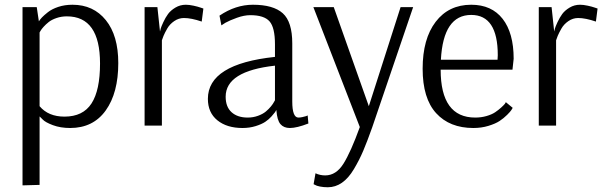

<svg xmlns="http://www.w3.org/2000/svg" viewBox="-20 -530 2548 810"><path d="M75 252V-500H135L144 -440Q149 -448 157 -456.5Q165 -465 182 -478.5Q199 -492 226 -501Q253 -510 286 -510Q374 -510 426.5 -445Q479 -380 479 -264Q479 -138 426 -64Q373 10 276 10Q235 10 203 -2Q171 -14 160 -26L148 -38H147V250ZM252 -38Q330 -38 366 -93.5Q402 -149 402 -262Q402 -461 262 -461Q239 -461 218.5 -454Q198 -447 185.5 -437Q173 -427 164 -417Q155 -407 151 -400L147 -393V-82Q184 -38 252 -38Z M590 0V-500H644L655 -397Q656 -402 658 -409.5Q660 -417 669 -436.5Q678 -456 689 -471Q700 -486 720 -498Q740 -510 764 -510Q778 -510 796.5 -506Q815 -502 826 -498L838 -494L831 -439Q787 -454 756 -454Q734 -454 715 -441Q696 -428 685.5 -409.5Q675 -391 670 -379Q665 -367 663 -360V0Z M1003 10Q937 10 897 -22.5Q857 -55 857 -113Q857 -260 1140 -290V-343Q1140 -414 1117 -440Q1094 -466 1036 -466Q1010 -466 979.5 -455Q949 -444 931 -434L914 -423L906 -464Q974 -510 1047 -510Q1133 -510 1173 -474Q1213 -438 1213 -347V-102Q1213 -34 1239 -34Q1246 -34 1255.5 -36Q1265 -38 1271 -40L1278 -43L1281 -9Q1232 10 1203 10Q1177 10 1163 -6.5Q1149 -23 1146 -65H1145Q1144 -62 1140.5 -57Q1137 -52 1125.5 -39Q1114 -26 1099 -16Q1084 -6 1058.5 2Q1033 10 1003 10ZM1025 -34Q1048 -34 1068.5 -41.5Q1089 -49 1101.5 -59.5Q1114 -70 1123 -81Q1132 -92 1136 -100L1140 -107V-253Q932 -230 932 -122Q932 -79 957 -56.5Q982 -34 1025 -34Z M1363 260Q1345 260 1330 257Q1315 254 1309 250L1303 247L1311 201Q1330 210 1352 210Q1398 210 1429 160.5Q1460 111 1498 6L1302 -500H1388L1536 -82L1670 -500H1723L1550 8Q1529 67 1512.5 106Q1496 145 1473 183.5Q1450 222 1422.5 241Q1395 260 1363 260Z M1977 10Q1877 10 1820 -52.5Q1763 -115 1763 -240Q1763 -366 1818 -438Q1873 -510 1968 -510Q2054 -510 2100.5 -450.5Q2147 -391 2147 -282L2142 -236H1839Q1839 -34 1985 -34Q2010 -34 2032.5 -40.5Q2055 -47 2069 -56.5Q2083 -66 2094 -76Q2105 -86 2110 -92L2114 -99L2143 -75Q2141 -72 2137.5 -66Q2134 -60 2119.5 -45.5Q2105 -31 2087.5 -19.5Q2070 -8 2040.5 1Q2011 10 1977 10ZM1840 -278H2079Q2080 -288 2080 -297Q2080 -467 1968 -467Q1850 -467 1840 -278Z M2253 0V-500H2307L2318 -397Q2319 -402 2321 -409.5Q2323 -417 2332 -436.5Q2341 -456 2352 -471Q2363 -486 2383 -498Q2403 -510 2427 -510Q2441 -510 2459.5 -506Q2478 -502 2489 -498L2501 -494L2494 -439Q2450 -454 2419 -454Q2397 -454 2378 -441Q2359 -428 2348.5 -409.5Q2338 -391 2333 -379Q2328 -367 2326 -360V0Z"/></svg>

Font: Arsenal
Style: Regular
Weight: 400
Designer: Andrij Shevchenko
Foundry: Stairsfor
Version: Version 2.001;PS 002.001;hotconv 1.0.88;makeotf.lib2.5.64775